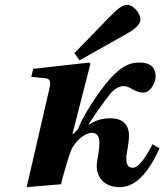

<svg xmlns="http://www.w3.org/2000/svg" viewBox="-20 -760 678 792"><path d="M287 -541 308 -511 491 -614C527 -634 559 -654 559 -680C559 -705 530 -740 506 -740C486 -740 469 -728 432 -690ZM90 12 232 0 238 -26C244 -47 266 -127 277 -148C300 -190 337 -212 357 -212C376 -212 390 -203 390 -172C390 -129 379 -103 379 -73C379 -35 404 12 474 12C550 12 603 -70 638 -148L609 -165C591 -127 554 -68 529 -68C504 -68 501 -87 501 -108C501 -130 512 -160 512 -204C512 -226 502 -272 437 -272C403 -272 378 -266 346 -245V-248C380 -300 392 -317 433 -371C445 -387 469 -405 489 -405C520 -405 532 -378 572 -378C600 -378 622 -419 622 -444C622 -476 607 -502 555 -502C520 -502 485 -492 433 -434C385 -380 321 -280 302 -228L283 -208H279L353 -497L348 -502L117 -476L109 -443L169 -437C188 -435 190 -420 183 -391Z"/></svg>

Font: Heuristica
Style: Bold Italic
Weight: 700
Italic angle: -13°
Version: Version 1.0.1